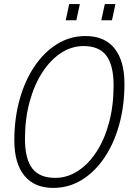

<svg xmlns="http://www.w3.org/2000/svg" viewBox="-20 -902 640 938"><path d="M240 16Q148 16 99 -44Q50 -104 50 -216Q50 -322 75.5 -414.5Q101 -507 148 -577Q195 -647 258.5 -686.5Q322 -726 398 -726Q491 -726 539.5 -665.5Q588 -605 588 -492Q588 -386 562.5 -293.5Q537 -201 490 -131.5Q443 -62 379.5 -23Q316 16 240 16ZM250 -33Q308 -33 359.5 -66Q411 -99 450.5 -159Q490 -219 512.5 -302Q535 -385 535 -485Q535 -582 500 -629.5Q465 -677 388 -677Q330 -677 278.5 -643.5Q227 -610 187.5 -549.5Q148 -489 125 -406Q102 -323 102 -223Q102 -126 137.5 -79.5Q173 -33 250 -33ZM301 -803 318 -882H370L353 -803ZM475 -803 492 -882H544L527 -803Z"/></svg>

Font: Geist Mono ExtraLight
Style: Italic
Weight: 200
Italic angle: -12°
Monospace: yes
Designer: Basement.studio, Andrés Briganti, Mateo Zaragoza
Foundry: Basement.studio, Vercel, Andrés Briganti, Guido Ferreyra, Mateo Zaragoza
Version: Version 1.500; ttfautohint (v1.8.4.7-5d5b)